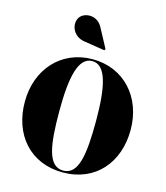

<svg xmlns="http://www.w3.org/2000/svg" viewBox="-146 -1141 1091 1262"><g transform="rotate(15 400.0 -510.5)"><path d="M314.5 -859 457 -836.5 463 -845.5 392 -978C352.5 -1051 266.5 -1039.5 239.5 -1000.5C206.5 -952.5 235 -871.5 314.5 -859ZM400 10C622.5 10 760 -152.5 760 -375C760 -597.5 613 -760 400 -760C187 -760 40 -597.5 40 -375C40 -152.5 177.5 10 400 10ZM400 -747.5C494 -747.5 525 -607 525 -375C525 -143 504 -2.5 400 -2.5C296 -2.5 275 -143 275 -375C275 -607 306 -747.5 400 -747.5Z"/></g></svg>

Font: Bodoni* 16pt Fatface
Style: Regular
Weight: 900
Version: Version 2.3